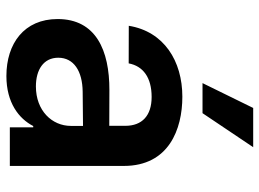

<svg xmlns="http://www.w3.org/2000/svg" viewBox="-128 -692 830 615"><g transform="rotate(90 287.5 -384.0)"><path d="M223 11C308.6 11 359.7 -29.1 383.2 -74.9H387.4V0H511V-365.1C511 -509.2 393.5 -552.6 289.4 -552.6C174.7 -552.6 80.3 -493.6 62.1 -381L182.5 -380.7C191.1 -426.5 227.3 -454.2 290.1 -454.2C349.8 -454.2 382.5 -423.7 382.5 -370V-318.5L268.1 -318.9C141 -319.2 40.5 -275.9 40.5 -153.1C40.5 -45.8 119 11 223 11ZM164.4 -155.2C164.4 -204.5 206.7 -232.6 273.4 -233.3L382.8 -234.4V-195.7C382.8 -134.9 333.8 -83.5 256.4 -83.5C202.8 -83.5 164.4 -108 164.4 -155.2ZM245.7 -617.2H342L451 -779.5H325.3Z"/></g></svg>

Font: Margiela Sans Semi Bold
Style: Regular
Weight: 600
Designer: Stefan Endress, Andreas Faust
Version: Version 1.100;FEAKit 1.0